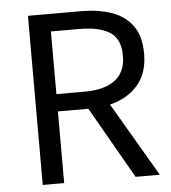

<svg xmlns="http://www.w3.org/2000/svg" viewBox="-52 -782 741 830"><g transform="rotate(-5 318.0 -367.0)"><path d="M100 0V-734H330Q405 -734 462.5 -714Q520 -694 553 -649Q586 -604 586 -527Q586 -442 540.5 -390.5Q495 -339 420 -321L608 0H503L325 -311H193V0ZM193 -386H316Q402 -386 448 -421Q494 -456 494 -527Q494 -600 448 -629Q402 -658 316 -658H193Z"/></g></svg>

Font: Source Han Sans SC
Style: Regular
Weight: 400
Designer: Ryoko NISHIZUKA 西塚涼子 (kana, bopomofo & ideographs); Paul D. Hunt (Latin, Greek & Cyrillic); Sandoll Communications 산돌커뮤니
Foundry: Adobe
Version: Version 2.002;hotconv 1.0.116;makeotfexe 2.5.65601; ttfautoh